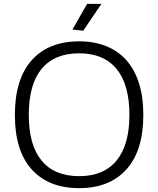

<svg xmlns="http://www.w3.org/2000/svg" viewBox="-20 -964 820 994"><path d="M355 -811 431 -944H505L411 -805ZM390 10Q232 10 144.5 -86.5Q57 -183 57 -369Q57 -555 144.5 -652.5Q232 -750 390 -750Q468 -750 530 -725Q592 -700 634.5 -652Q677 -604 699.5 -533Q722 -462 722 -369Q722 -184 634.5 -87Q547 10 390 10ZM390 -52Q517 -52 583.5 -133Q650 -214 650 -369Q650 -526 583.5 -607Q517 -688 390 -688Q262 -688 195.5 -607.5Q129 -527 129 -369Q129 -213 195.5 -132.5Q262 -52 390 -52Z"/></svg>

Font: Encode Sans Wide
Style: Light
Weight: 300
Designer: Pablo Impallari, Andres Torresi
Foundry: Pablo Impallari, Andres Torresi
Version: Version 1.000; ttfautohint (v1.00) -l 8 -r 50 -G 200 -x 14 -